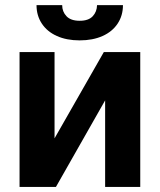

<svg xmlns="http://www.w3.org/2000/svg" viewBox="-20 -735 628 755"><path d="M388.3 -530.3H531.5V0H393.4V-340.3L200 0H56.9V-530.3H194.5V-191ZM293.2 -576.2Q241.9 -576.2 203.7 -593.4Q165.4 -610.6 144.5 -642.2Q123.6 -673.8 123.6 -714.8H224.5Q224.5 -689.2 241.4 -671.3Q258.3 -653.3 293.2 -653.3Q327.9 -653.3 344.5 -671Q361.1 -688.7 361.6 -714.8H463.5Q463.5 -673.8 442.6 -642.2Q421.7 -610.6 383.3 -593.4Q344.8 -576.2 293.2 -576.2Z"/></svg>

Font: Pretendard Std Variable
Style: Regular
Weight: 400
Designer: Base glyphs from Inter by Rasmus Andersson; Hangeul glyphs from Noto Sans CJK(Source Han Sans) by Jang Soo-young and Kan
Foundry: Kil Hyung-jin
Version: Version 1.309;Glyphs 3.2 (3225)